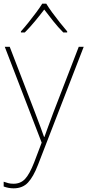

<svg xmlns="http://www.w3.org/2000/svg" viewBox="-26 -783 476 1046"><path d="M0 -528H27L164 -172Q182 -124 194.5 -91Q207 -58 214 -37H216Q224 -59 235.5 -91Q247 -123 264 -168L403 -528H430L181 115Q156 180 126.5 211.5Q97 243 48 243Q21 243 -6 233V207Q8 212 20 215Q32 218 48 218Q86 218 110.5 192Q135 166 160 102L201 -6ZM226 -763Q238 -743 258 -715.5Q278 -688 300 -660.5Q322 -633 340 -612V-606H319Q291 -634 263.5 -668.5Q236 -703 215 -731Q194 -703 165.5 -668.5Q137 -634 109 -606H88V-612Q107 -633 129 -660.5Q151 -688 171.5 -715.5Q192 -743 204 -763Z"/></svg>

Font: Noto Sans Myanmar Thin
Style: Regular
Weight: 100
Designer: Monotype Design Team
Foundry: Monotype Imaging Inc.
Version: Version 2.107; ttfautohint (v1.8.4.7-5d5b)